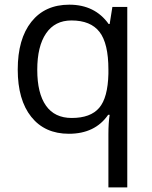

<svg xmlns="http://www.w3.org/2000/svg" viewBox="-20 -565 653 825"><path d="M288.1 -58.1Q369.1 -58.1 406.2 -101.6Q443.4 -145 445.8 -248V-266.1Q445.8 -378.4 407.7 -427.7Q369.6 -477.1 287.1 -477.1Q215.8 -477.1 178 -421.6Q140.1 -366.2 140.1 -265.1Q140.1 -164.1 177.5 -111.1Q214.8 -58.1 288.1 -58.1ZM275.9 9.8Q172.4 9.8 114.3 -63Q56.2 -135.7 56.2 -266.1Q56.2 -397.5 114.7 -471.2Q173.3 -544.9 277.8 -544.9Q387.7 -544.9 446.8 -461.9H451.2L462.9 -535.2H526.9V240.2H445.8V11.2Q445.8 -37.6 451.2 -71.8H444.8Q388.7 9.8 275.9 9.8Z"/></svg>

Font: WebKoruri
Style: Regular
Weight: 400
Foundry: lindwurm / mohemohe
Version: Version 1.00